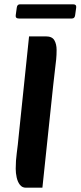

<svg xmlns="http://www.w3.org/2000/svg" viewBox="-20 -864 374 892"><path d="M100 8Q83 8 72.5 -5.5Q62 -19 57.5 -39.5Q53 -60 53 -80Q53 -118 58 -154Q63 -190 67 -234L115 -695H193Q222 -695 232.5 -677Q243 -659 243 -632Q243 -608 241 -588Q239 -568 235.5 -540.5Q232 -513 227 -466L177 8ZM58 -829Q60 -844 73 -844H319Q336 -844 334 -829L329 -793Q327 -778 314 -778H68Q51 -778 53 -793Z"/></svg>

Font: Alkatra Medium
Style: Regular
Weight: 500
Designer: Suman Bhandary
Version: Version 1.100;gftools[0.9.22]